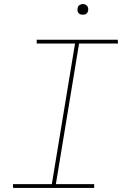

<svg xmlns="http://www.w3.org/2000/svg" viewBox="-20 -932 640 952"><path d="M447 0H45L44 -19H237L352 -716H162V-735H564L565 -716H372L257 -19H447ZM390 -859Q384 -859 378.5 -861Q373 -863 369 -867.5Q365 -872 364.5 -878.5Q364 -885 365 -891Q365 -896 367.5 -900Q370 -904 374 -906.5Q378 -909 382 -910.5Q386 -912 391 -912Q397 -912 402.5 -909.5Q408 -907 412 -902.5Q416 -898 417 -891.5Q418 -885 417 -879Q416 -874 413.5 -870Q411 -866 407.5 -863.5Q404 -861 399.5 -860Q395 -859 390 -859Z"/></svg>

Font: Iosevka Thin Extended Oblique
Style: Regular
Weight: 100
Width: 7
Italic angle: -9°
Monospace: yes
Designer: Belleve Invis
Foundry: Belleve Invis
Version: Version 32.5.0; ttfautohint (v1.8.4)